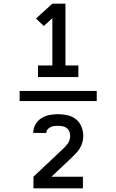

<svg xmlns="http://www.w3.org/2000/svg" viewBox="-20 -868 640 1056"><path d="M189 -444V-508H268V-768L221 -725L178 -766L268 -848H340V-508H411V-444ZM88 -312V-368H512V-312ZM436 168H164V104L320 -43Q320 -44 321 -44L322 -45Q330 -52 338 -60.5Q346 -69 352.5 -78Q359 -87 362.5 -98Q366 -109 366 -120Q366 -133 361.5 -144.5Q357 -156 347 -163.5Q337 -171 325 -173.5Q313 -176 300 -176Q290 -176 279.5 -175Q269 -174 259 -169.5Q249 -165 242 -156.5Q235 -148 235 -137H163V-139Q163 -163 175.5 -184.5Q188 -206 208.5 -218.5Q229 -231 252.5 -235.5Q276 -240 300 -240Q326 -240 352 -234Q378 -228 398 -212Q418 -196 428 -171Q438 -146 438 -120Q438 -102 433 -84.5Q428 -67 418.5 -51.5Q409 -36 396 -23Q383 -10 370 3L263 104H436Z"/></svg>

Font: R Plex Mono
Style: Regular
Weight: 400
Monospace: yes
Designer: Belleve Invis
Foundry: Belleve Invis
Version: Version 31.8.0